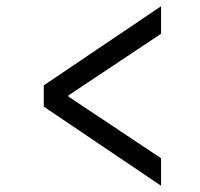

<svg xmlns="http://www.w3.org/2000/svg" viewBox="-20 -639 640 614"><path d="M495 -45 120 -298V-366L495 -619V-531L199 -334V-330L495 -133Z"/></svg>

Font: Source Code Pro Medium
Style: Italic
Weight: 500
Italic angle: -11°
Monospace: yes
Designer: Paul D. Hunt, Teo Tuominen
Foundry: Adobe Systems Incorporated
Version: Version 1.050;PS 1.000;hotconv 16.6.51;makeotf.lib2.5.65220